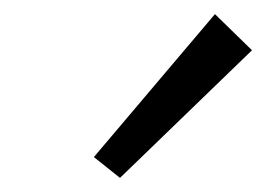

<svg xmlns="http://www.w3.org/2000/svg" viewBox="-20 -807 377 272"><path d="M150 -555 113 -584.5 284.5 -787 337 -735.8Z"/></svg>

Font: Marhey Light
Style: Regular
Weight: 300
Designer: Nur Syamsi & Bustanul Arifin
Foundry: Namelatype
Version: Version 1.000